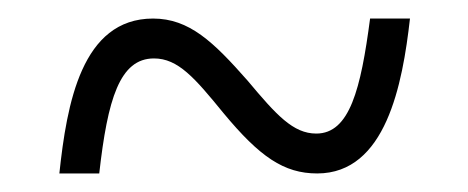

<svg xmlns="http://www.w3.org/2000/svg" viewBox="-20 -460 505 207"><path d="M44 -273H87C96 -353 109 -397 146 -397C172 -397 190 -376 221 -338C260 -291 286 -273 322 -273C396 -273 414 -369 422 -440H379C369 -364 357 -316 321 -316C296 -316 278 -336 247 -373C210 -415 184 -440 145 -440C68 -440 52 -348 44 -273Z"/></svg>

Font: Noto Serif Hebrew Condensed Light
Style: Regular
Weight: 300
Width: 3
Designer: Monotype Design Team
Foundry: Monotype Imaging Inc.
Version: Version 2.004